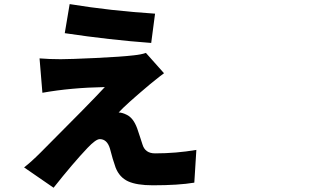

<svg xmlns="http://www.w3.org/2000/svg" viewBox="-20 -840 1540 922"><path d="M314.5 -820.3Q511.7 -788.1 724.6 -774.4L706.1 -633.8Q506.8 -648.4 291 -680.7ZM483.4 -421.9Q320.3 -418.9 183.6 -394.5L169.9 -559.6Q216.8 -555.7 271.5 -555.7Q315.4 -555.7 439.5 -561.5Q563.5 -567.4 621.1 -574.2Q659.2 -578.1 680.7 -585.9L767.6 -488.3Q750 -475.6 726.6 -456.5Q703.1 -437.5 698.2 -433.6Q582 -335.9 549.8 -299.8Q566.4 -299.8 587.9 -289.1Q620.1 -274.4 638.7 -223.6Q643.6 -210.9 651.9 -184.1Q660.2 -157.2 664.1 -146.5Q676.8 -103.5 724.6 -103.5Q825.2 -103.5 922.9 -120.1L913.1 37.1Q836.9 49.8 713.9 49.8Q636.7 49.8 595.2 30.8Q553.7 11.7 535.2 -35.2Q521.5 -73.2 507.8 -127Q494.1 -171.9 459 -171.9Q440.4 -171.9 400.4 -129.9Q330.1 -55.7 237.3 61.5L95.7 -36.1Q129.9 -62.5 174.8 -107.4Q418.9 -351.6 483.4 -421.9Z"/></svg>

Font: Bpmf Zihi Sans Heavy
Style: Heavy
Weight: 900
Foundry: But Ko
Version: Version 1.320